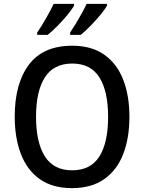

<svg xmlns="http://www.w3.org/2000/svg" viewBox="-20 -961 744 991"><path d="M648 -358Q648 -249 616 -166Q584 -83 518 -36.5Q452 10 352 10Q250 10 184.5 -37Q119 -84 87.5 -167Q56 -250 56 -359Q56 -530 129.5 -627.5Q203 -725 353 -725Q453 -725 518.5 -678.5Q584 -632 616 -549.5Q648 -467 648 -358ZM166 -358Q166 -226 211.5 -154Q257 -82 352 -82Q448 -82 493 -153.5Q538 -225 538 -358Q538 -490 493 -561.5Q448 -633 353 -633Q257 -633 211.5 -561.5Q166 -490 166 -358ZM532 -931Q521 -912 497.5 -883.5Q474 -855 446.5 -827Q419 -799 397 -781H342V-793Q356 -814 372.5 -841Q389 -868 403.5 -894.5Q418 -921 427 -941H532ZM362 -931Q351 -912 328 -884Q305 -856 277.5 -828Q250 -800 226 -781H172V-793Q194 -825 218.5 -868Q243 -911 257 -941H362Z"/></svg>

Font: Noto Sans Ethiopic SemiCondensed Medium
Style: Regular
Weight: 500
Width: 4
Designer: Monotype Design Team
Foundry: Monotype Imaging Inc.
Version: Version 2.102; ttfautohint (v1.8.4.7-5d5b)